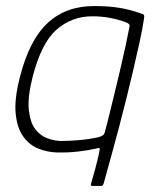

<svg xmlns="http://www.w3.org/2000/svg" viewBox="-20 -500 532 636"><path d="M168 5Q137 4 107.5 -7.5Q78 -19 57.5 -47Q37 -75 32 -123Q27 -171 46 -245Q77 -367 137.5 -423.5Q198 -480 292 -480Q340 -480 376 -474Q412 -468 448 -455Q457 -453 457.5 -448Q458 -443 457 -438Q452 -404 442.5 -361Q433 -318 422 -270.5Q411 -223 398.5 -173Q386 -123 373 -73.5Q360 -24 347 22.5Q334 69 323 109Q322 110 320.5 113Q319 116 315 116H286Q281 116 281 112.5Q281 109 282 107Q289 83 295 61Q301 39 305 21.5Q309 4 310 -4Q312 -9 308 -9.5Q304 -10 299 -8Q273 -2 238.5 2Q204 6 168 5ZM88 -245Q71 -178 75.5 -136Q80 -94 97 -72Q114 -50 138 -41.5Q162 -33 185 -33Q209 -33 243.5 -36Q278 -39 308 -46Q314 -48 320 -51.5Q326 -55 328 -65Q331 -75 338.5 -105.5Q346 -136 356 -177Q366 -218 376.5 -262Q387 -306 395.5 -345.5Q404 -385 409 -412Q411 -417 407 -420.5Q403 -424 397 -426Q374 -435 345.5 -440.5Q317 -446 286 -446Q218 -446 167.5 -402Q117 -358 88 -245Z"/></svg>

Font: Glory Thin ExtraLight
Style: Italic
Weight: 250
Italic angle: -12°
Version: Version 1.011